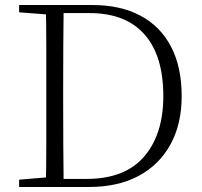

<svg xmlns="http://www.w3.org/2000/svg" viewBox="-20 -743 802 763"><path d="M56 0V-29L188 -40H198V0ZM162 0Q164 -83 164 -169Q164 -255 164 -357V-383Q164 -472 164 -556.5Q164 -641 162 -723H233Q232 -641 231.5 -556.5Q231 -472 231 -383V-357Q231 -255 231.5 -169Q232 -83 233 0ZM198 0V-32H324Q476 -32 552.5 -120.5Q629 -209 629 -361Q629 -522 554 -606.5Q479 -691 336 -691H198V-723H348Q458 -723 537.5 -681Q617 -639 659.5 -558Q702 -477 702 -361Q702 -250 657.5 -169Q613 -88 531 -44Q449 0 334 0ZM56 -694V-723H198V-684H188Z"/></svg>

Font: Noto Serif SC ExtraLight ExtraLight
Style: Regular
Weight: 250
Version: Version 2.002-H1;hotconv 1.1.0;makeotfexe 2.6.0